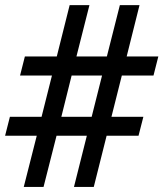

<svg xmlns="http://www.w3.org/2000/svg" viewBox="-23 -738 645 758"><path d="M122.1 -202.1H-2.9L16.1 -276.9H141.1L182.1 -439.9H56.2L75.2 -515.1H201.2L252 -717.8H330.1L278.8 -515.1H398.9L450.2 -717.8H527.8L477.1 -515.1H602.1L583 -439.9H458L417 -276.9H543L523.9 -202.1H397.9L347.2 0H269L319.8 -202.1H200.2L148.9 0H70.8ZM338.9 -276.9 379.9 -439.9H259.8L219.2 -276.9Z"/></svg>

Font: Hack
Style: Italic
Weight: 400
Italic angle: -11°
Monospace: yes
Designer: Christopher Simpkins
Foundry: Christopher Simpkins
Version: Version 2.019; ttfautohint (v1.4.1) -l 4 -r 80 -G 350 -x 0 -